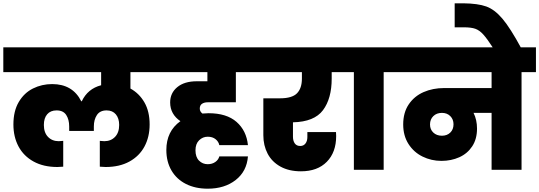

<svg xmlns="http://www.w3.org/2000/svg" viewBox="-34 -1026 3258 1160"><path d="M754 -590V-491Q807 -462 838.5 -407.5Q870 -353 870 -274Q870 -199 839 -141Q808 -83 748 -50Q688 -17 604 -17L569 -19V-175L596 -173Q636 -173 661 -199Q686 -225 686 -271Q686 -311 666 -335Q646 -359 610 -359Q570 -359 551.5 -331Q533 -303 533 -262V-235H384V-262Q384 -304 366 -331.5Q348 -359 308 -359Q271 -359 251 -335.5Q231 -312 231 -271Q231 -225 256 -199Q281 -173 321 -173L348 -175V-19L313 -17Q229 -17 169 -50Q109 -83 78 -141Q47 -199 47 -274Q47 -355 79.5 -410Q112 -465 165.5 -491.5Q219 -518 281 -518Q405 -518 457 -414H460Q496 -490 577 -511V-590H-14V-740H931V-590Z M1221 -408Q1200 -408 1186.5 -399Q1173 -390 1173 -370Q1173 -352 1189 -340Q1213 -342 1226 -342Q1335 -342 1395 -289.5Q1455 -237 1464 -149H1291Q1287 -170 1268.5 -185Q1250 -200 1221 -200Q1191 -200 1169 -178.5Q1147 -157 1147 -118Q1147 -77 1168.5 -55.5Q1190 -34 1221 -34Q1248 -34 1267 -47.5Q1286 -61 1291 -81H1464Q1457 9 1390 61.5Q1323 114 1221 114Q1146 114 1089.5 85.5Q1033 57 1002 4Q971 -49 971 -120Q971 -233 1056 -294Q1026 -314 1010 -342.5Q994 -371 994 -407Q994 -464 1037 -499.5Q1080 -535 1155 -535H1219V-590H903V-740H1515V-590H1391V-408Z M1970 -551Q1970 -431 1917.5 -360.5Q1865 -290 1736 -287V-200Q1736 -175 1747 -159.5Q1758 -144 1780 -144Q1800 -144 1811.5 -159Q1823 -174 1823 -198V-228H1996Q1997 -217 1997 -204Q1997 -106 1940.5 -48.5Q1884 9 1784 9Q1712 9 1660.5 -19.5Q1609 -48 1583 -97.5Q1557 -147 1557 -209V-432H1657Q1731 -432 1760.5 -462.5Q1790 -493 1790 -551V-590H1487V-740H2044V-590H1970Z M2104 0V-590H2016V-740H2371V-590H2284V0Z M3204 -590H3117V0H2936V-344H2827Q2848 -302 2848 -249Q2848 -186 2819 -142Q2790 -98 2741 -76Q2692 -54 2633 -54Q2572 -54 2519 -80Q2466 -106 2434 -156Q2402 -206 2402 -274Q2402 -346 2435.5 -395.5Q2469 -445 2525 -469.5Q2581 -494 2649 -494H2936V-590H2343V-740H3204ZM2636 -206Q2667 -206 2686.5 -225Q2706 -244 2706 -275Q2706 -305 2686.5 -324.5Q2667 -344 2636 -344Q2604 -344 2584 -324.5Q2564 -305 2564 -274Q2564 -244 2584 -225Q2604 -206 2636 -206Z M2946 -735Q2909 -792 2886 -817.5Q2863 -843 2838 -852Q2813 -861 2768 -861H2713V-1006H2766Q2853 -1005 2903.5 -987Q2954 -969 3001.5 -913Q3049 -857 3115 -735Z"/></svg>

Font: Fz Poppins ExtBd
Style: Regular
Weight: 800
Designer: Ninad Kale (Devanagari), Jonny Pinhorn (Latin)
Foundry: Indian Type Foundry
Version: Vit hóa bi Vntype.Com & FontZin.Com